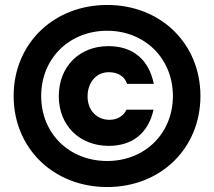

<svg xmlns="http://www.w3.org/2000/svg" viewBox="-20 -741 863 774"><path d="M412 13C628 13 788 -143 788 -354C788 -565 628 -721 412 -721C196 -721 35 -565 35 -354C35 -143 196 13 412 13ZM412 -92C259 -92 146 -203 146 -354C146 -505 259 -617 412 -617C564 -617 677 -505 677 -354C677 -203 564 -92 412 -92ZM418 -153C515 -153 578 -205 599 -299H490C479 -275 455 -258 421 -258C370 -258 333 -297 333 -352C333 -410 369 -450 419 -450C457 -450 484 -431 492 -403H600C580 -501 516 -555 417 -555C299 -555 217 -472 217 -353C217 -236 300 -153 418 -153Z"/></svg>

Font: UULA Sans
Style: Bold
Weight: 700
Designer: Mohamed Gaber, Laura Garcia Mut
Foundry: Kief Type Foundry
Version: Version 3.006;hotconv 1.0.109;makeotfexe 2.5.65596